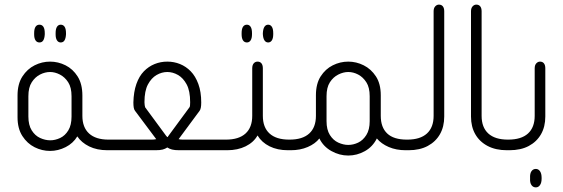

<svg xmlns="http://www.w3.org/2000/svg" viewBox="-20 -651 2441 832"><path d="M151 -467Q140 -467 134 -476Q128 -485 128 -502V-507Q128 -526 134 -535Q140 -544 151 -544Q162 -544 168 -535Q174 -526 174 -507V-502Q173 -485 167.5 -476Q162 -467 151 -467ZM243 -467Q233 -467 227 -476Q221 -485 221 -502V-507Q221 -526 227 -535Q233 -544 243 -544Q254 -544 260 -535Q266 -526 266 -507V-502Q265 -485 259.5 -476Q254 -467 243 -467ZM458 -46V0H446Q400 0 366.5 -16.5Q333 -33 315 -60Q297 -30 264.5 -13.5Q232 3 197 3Q162 3 130 -13Q98 -29 77 -61.5Q56 -94 56 -143V-237Q56 -287 77 -319.5Q98 -352 130 -368Q162 -384 197 -384Q232 -384 264 -368Q296 -352 316.5 -319.5Q337 -287 337 -237V-149Q337 -99 366 -72.5Q395 -46 450 -46ZM290 -146V-234Q290 -272 275.5 -294.5Q261 -317 239.5 -328Q218 -339 197 -339Q175 -339 153.5 -328Q132 -317 117.5 -294.5Q103 -272 103 -234V-146Q103 -109 117.5 -86Q132 -63 154 -53Q176 -43 198 -43Q219 -43 240.5 -53Q262 -63 276 -86Q290 -109 290 -146Z M446 0V-46H610Q626 -46 637 -46Q648 -46 657 -48L565 -171Q561 -176 559.5 -185Q558 -194 558 -207Q559 -253 571 -287Q583 -321 603.5 -342Q624 -363 650 -373.5Q676 -384 705 -384Q734 -384 760 -373.5Q786 -363 806.5 -342Q827 -321 839.5 -287Q852 -253 852 -207Q852 -180 845 -171L754 -48Q762 -46 773 -46Q784 -46 800 -46H964V0H757Q737 0 725.5 -3Q714 -6 705 -12Q696 -6 685 -3Q674 0 654 0ZM801 -186Q803 -188 803.5 -195Q804 -202 804 -208Q804 -257 789 -285Q774 -313 751.5 -326Q729 -339 705 -339Q681 -339 658.5 -326Q636 -313 621 -285Q606 -257 606 -208Q606 -202 607 -195Q608 -188 609 -186L701 -61Q703 -60 703.5 -58.5Q704 -57 705 -57Q707 -57 707.5 -58.5Q708 -60 709 -61Z M1050 -467Q1039 -467 1033 -476Q1027 -485 1027 -503V-507Q1027 -526 1033 -535Q1039 -544 1050 -544Q1060 -544 1066 -535Q1072 -526 1072 -507V-503Q1072 -485 1066 -476Q1060 -467 1050 -467ZM1142 -467Q1132 -467 1126 -476Q1120 -485 1119 -503V-507Q1120 -526 1126 -535Q1132 -544 1142 -544Q1152 -544 1158 -535Q1164 -526 1164 -507V-503Q1164 -485 1158 -476Q1152 -467 1142 -467ZM1240 -46V0H1228Q1182 0 1148 -17Q1114 -34 1096 -64Q1079 -34 1044.5 -17Q1010 0 964 0H952V-46H959Q1015 -46 1044 -72.5Q1073 -99 1073 -149V-355Q1073 -369 1079.5 -376.5Q1086 -384 1096 -384Q1107 -384 1113 -376.5Q1119 -369 1119 -355V-149Q1119 -99 1148 -72.5Q1177 -46 1233 -46Z M1750 -46V0H1738Q1697 0 1664.5 -14Q1632 -28 1613 -51Q1595 -15 1561 4Q1527 23 1489 23Q1451 23 1416 3.5Q1381 -16 1364 -51Q1346 -28 1313.5 -14Q1281 0 1240 0H1228V-46H1235Q1291 -46 1320 -72.5Q1349 -99 1349 -149V-238Q1349 -288 1369.5 -320Q1390 -352 1422 -368Q1454 -384 1489 -384Q1524 -384 1556 -368Q1588 -352 1609 -320Q1630 -288 1630 -238V-149Q1630 -99 1658 -72.5Q1686 -46 1743 -46ZM1582 -126V-234Q1582 -272 1567.5 -294.5Q1553 -317 1532 -328Q1511 -339 1489 -339Q1468 -339 1446 -328Q1424 -317 1409.5 -294.5Q1395 -272 1395 -234V-126Q1395 -89 1409.5 -66Q1424 -43 1446 -33Q1468 -23 1489 -23Q1511 -23 1532 -33Q1553 -43 1567.5 -66Q1582 -89 1582 -126Z M1738 0V-46H1745Q1801 -46 1830 -72.5Q1859 -99 1859 -149V-602Q1859 -616 1866 -623.5Q1873 -631 1882 -631Q1893 -631 1899 -623.5Q1905 -616 1905 -602V-146Q1905 -102 1886.5 -69.5Q1868 -37 1833.5 -18.5Q1799 0 1750 0Z M2188 0H2177Q2128 0 2093 -18.5Q2058 -37 2039.5 -69.5Q2021 -102 2021 -146V-602Q2021 -616 2028 -623.5Q2035 -631 2044 -631Q2055 -631 2061 -623.5Q2067 -616 2067 -602V-149Q2067 -99 2096 -72.5Q2125 -46 2181 -46H2188Z M2176 0V-46H2182Q2239 -46 2268 -72.5Q2297 -99 2297 -149V-355Q2297 -369 2304 -376.5Q2311 -384 2320 -384Q2331 -384 2337 -376.5Q2343 -369 2343 -355V-146Q2343 -102 2324.5 -69.5Q2306 -37 2271.5 -18.5Q2237 0 2187 0ZM2302 161Q2290 161 2283 151Q2276 141 2277 123V120Q2276 101 2283 91Q2290 81 2302 81Q2313 81 2320 91Q2327 101 2327 120V123Q2327 141 2320 151Q2313 161 2302 161Z"/></svg>

Font: Beiruti Light
Style: Regular
Weight: 300
Designer: Arlette Boutros
Foundry: Boutros
Version: Version 1.41